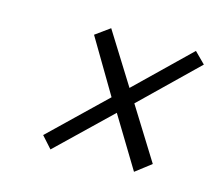

<svg xmlns="http://www.w3.org/2000/svg" viewBox="-59 -565 524 464"><g transform="rotate(15 203.0 -332.5)"><path d="M247 -365 167 -493 131 -467 211 -332 75 -201 101 -172 233 -299 310 -172 349 -202 268 -332 406 -466 379 -493Z"/></g></svg>

Font: Advent Pro Light
Style: Italic
Weight: 300
Italic angle: -12°
Version: Version 3.000